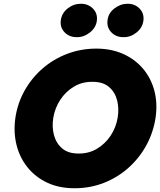

<svg xmlns="http://www.w3.org/2000/svg" viewBox="-20 -977 853 1023"><path d="M553 -869Q557 -907 589.5 -932Q622 -957 660 -957Q699 -957 724 -931Q749 -905 744 -866Q739 -829 707 -803.5Q675 -778 637 -779Q598 -779 573 -805Q548 -831 553 -869ZM304 -869Q309 -907 340.5 -932Q372 -957 411 -957Q450 -957 475.5 -931Q501 -905 496 -866Q491 -829 458.5 -803.5Q426 -778 388 -779Q349 -779 324 -805Q299 -831 304 -869ZM62 -350Q74 -429 112 -496Q150 -563 208 -613Q266 -663 339 -690.5Q412 -718 493 -718Q573 -718 636.5 -689.5Q700 -661 742.5 -610.5Q785 -560 802.5 -493.5Q820 -427 809 -350Q797 -271 759.5 -202.5Q722 -134 664 -82.5Q606 -31 533 -2.5Q460 26 377 26Q295 26 232 -3.5Q169 -33 127 -85Q85 -137 68 -205Q51 -273 62 -350ZM264 -350Q256 -301 267.5 -257.5Q279 -214 311 -186.5Q343 -159 397 -159Q452 -158 496 -184Q540 -210 569 -253.5Q598 -297 607 -350Q615 -399 604 -442.5Q593 -486 561 -513.5Q529 -541 474 -541Q419 -542 375 -516Q331 -490 302 -446.5Q273 -403 264 -350Z"/></svg>

Font: Jost* Heavy
Style: Italic
Weight: 800
Italic angle: -10°
Version: Version 3.7